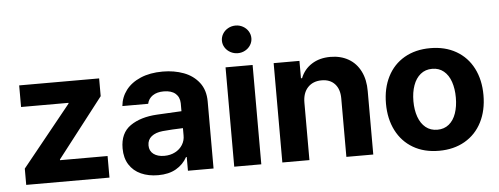

<svg xmlns="http://www.w3.org/2000/svg" viewBox="-50 -878 2651 1021"><g transform="rotate(-5 1275.5 -368.0)"><path d="M52.7 -86.9 314.5 -411.1V-415H61.5V-530.3H488.3V-435.5L243.2 -119.1V-115.2H497.1V0H52.7Z M777.3 -311.5Q831.1 -314.9 909.2 -318.4V-361.3Q908.2 -394.5 886.2 -413.1Q864.3 -431.6 824.2 -431.6Q788.1 -431.6 765.1 -416Q742.2 -400.4 736.3 -373H598.6Q603 -419.9 631.1 -457Q659.2 -494.1 709.5 -515.6Q759.8 -537.1 828.1 -537.1Q888.7 -537.1 939.7 -518.1Q990.7 -499 1021.7 -458.7Q1052.7 -418.5 1052.7 -357.4V0H916V-73.2H912.1Q891.1 -34.7 852.3 -12.5Q813.5 9.8 756.8 9.8Q705.1 9.8 665.3 -8.1Q625.5 -25.9 602.8 -61.5Q580.1 -97.2 580.1 -148.4Q580.1 -230.5 635.3 -268.6Q690.4 -306.6 777.3 -311.5ZM797.9 -89.8Q830.1 -89.8 855.7 -103Q881.3 -116.2 895.5 -139.2Q909.7 -162.1 909.2 -189.5V-228Q886.2 -227.5 852.5 -225.6Q818.8 -223.6 800.8 -221.7Q762.7 -217.8 740.7 -200.2Q718.8 -182.6 718.8 -152.3Q718.8 -122.6 740.5 -106.2Q762.2 -89.8 797.9 -89.8Z M1163.1 -530.3H1307.6V0H1163.1ZM1156.2 -672.9Q1156.2 -692.9 1166.7 -710Q1177.2 -727.1 1195.6 -737.1Q1213.9 -747.1 1235.4 -747.1Q1256.3 -747.1 1274.4 -737.1Q1292.5 -727.1 1303 -710Q1313.5 -692.9 1313.5 -672.9Q1313.5 -653.3 1303 -636.5Q1292.5 -619.6 1274.4 -609.6Q1256.3 -599.6 1235.4 -599.6Q1213.9 -599.6 1195.6 -609.6Q1177.2 -619.6 1166.7 -636.5Q1156.2 -653.3 1156.2 -672.9Z M1564.5 0H1419.9V-530.3H1557.6V-437.5H1563.5Q1582 -484.4 1623.5 -510.7Q1665 -537.1 1722.7 -537.1Q1777.8 -537.1 1819.3 -513.2Q1860.8 -489.3 1883.3 -444.1Q1905.8 -398.9 1905.3 -337.9V0H1761.7V-312.5Q1761.7 -361.3 1736.3 -389.2Q1710.9 -417 1666 -417Q1619.6 -417 1592 -387.7Q1564.5 -358.4 1564.5 -306.6Z M1996.1 -263.7Q1996.1 -345.2 2027.6 -407.2Q2059.1 -469.2 2117.9 -503.2Q2176.8 -537.1 2255.9 -537.1Q2335 -537.1 2394 -503.2Q2453.1 -469.2 2484.9 -407.2Q2516.6 -345.2 2516.6 -263.7Q2516.6 -182.1 2484.9 -119.9Q2453.1 -57.6 2394 -23.4Q2335 10.7 2255.9 10.7Q2176.8 10.7 2118.2 -23.4Q2059.6 -57.6 2027.8 -119.9Q1996.1 -182.1 1996.1 -263.7ZM2369.1 -263.7Q2369.1 -311 2356.4 -347.9Q2343.8 -384.8 2318.4 -405.8Q2293 -426.8 2256.8 -426.8Q2220.2 -426.8 2194.6 -405.8Q2168.9 -384.8 2155.8 -347.9Q2142.6 -311 2142.6 -263.7Q2142.6 -216.8 2155.8 -179.9Q2168.9 -143.1 2194.6 -122.3Q2220.2 -101.6 2256.8 -101.6Q2293 -101.6 2318.4 -122.3Q2343.8 -143.1 2356.4 -179.7Q2369.1 -216.3 2369.1 -263.7Z"/></g></svg>

Font: Pretendard JP
Style: Bold
Weight: 700
Designer: Base glyphs from Inter by Rasmus Andersson; Hangeul glyphs from Noto Sans CJK(Source Han Sans) by Jang Soo-young and Kan
Foundry: Kil Hyung-jin
Version: Version 1.309